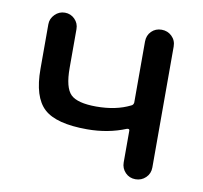

<svg xmlns="http://www.w3.org/2000/svg" viewBox="-64 -589 696 657"><g transform="rotate(10 284.0 -260.0)"><path d="M253.9 -139.6Q146.5 -139.6 104 -178.7Q61.5 -217.8 61.5 -315.4V-470.7Q61.5 -490.2 76.2 -504.9Q90.8 -519.5 110.8 -519.5Q130.9 -519.5 145 -505.4Q159.2 -491.2 159.2 -470.7V-335.9Q159.2 -267.6 182.6 -244.6Q206.1 -221.7 271.5 -221.7Q339.8 -221.7 388.7 -246.1Q396.5 -249 397.5 -257.8V-469.7Q397.5 -491.2 411.6 -505.4Q425.8 -519.5 446.8 -519.5Q467.8 -519.5 482.4 -505.4Q497.1 -491.2 497.1 -469.7V-49.8Q497.1 -28.3 482.4 -14.2Q467.8 0 446.8 0Q425.8 0 411.6 -14.6Q397.5 -29.3 397.5 -49.8V-160.2Q397.5 -167 388.7 -165Q327.1 -139.6 253.9 -139.6Z"/></g></svg>

Font: Rounded Mgen+ 2p medium
Style: Regular
Weight: 500
Designer: [Source Han Sans]
Ryoko NISHIZUKA  (kana & ideographs); Paul D. Hunt (Latin, Greek & Cyrillic); Wenlong ZHANG  (bopomofo
Version: Version 1.059.20150602